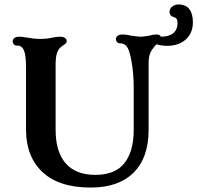

<svg xmlns="http://www.w3.org/2000/svg" viewBox="-20 -833 887 863"><path d="M97 -250V-528Q97 -586 87 -608Q77 -629 57 -628H55Q47 -628 42 -634Q37 -640 37 -648Q37 -656 44.5 -662Q52 -668 67 -668Q78 -668 102 -664Q134 -658 162 -658Q190 -658 216 -664Q236 -668 250 -668Q264 -668 272 -662.5Q280 -657 280 -648Q280 -643 276.5 -639Q273 -635 265 -630Q257 -625 250 -618Q230 -598 230 -548V-250Q230 -150 275.5 -98.5Q321 -47 408 -47Q498 -47 539.5 -100Q581 -153 581 -250V-438Q581 -502 571 -558Q562 -607 551 -622.5Q540 -638 521 -638Q512 -638 506.5 -643.5Q501 -649 501 -658Q501 -666 508.5 -672Q516 -678 531 -678Q548 -678 568 -673Q601 -668 613 -668Q625 -668 652 -673Q669 -678 683 -678Q700 -678 703 -668Q778 -669 778 -731Q778 -752 764 -755Q742 -761 742 -780Q742 -793 753.5 -803Q765 -813 784 -813Q798 -813 811 -807.5Q824 -802 831 -792Q847 -771 847 -733Q847 -684 815 -655.5Q783 -627 732 -627Q706 -627 683 -634Q682 -632 678 -628Q662 -611 655 -593.5Q648 -576 648 -548V-250Q648 -124 580.5 -57Q513 10 388 10Q245 10 171 -59.5Q97 -129 97 -250Z"/></svg>

Font: Raigarh Medium
Style: Regular
Weight: 500
Designer: jaikishan Patel
Foundry: MagicType
Version: Version 1.000